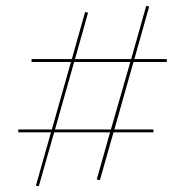

<svg xmlns="http://www.w3.org/2000/svg" viewBox="-20 -581 639 663"><path d="M556 -367H441L375 -134H510V-124H372L325 41L314 39L360 -124H167L114 62L104 60L156 -124H43V-134H159L225 -367H89V-377H228L274 -540L284 -537L239 -377H433L485 -561L495 -558L444 -377H556ZM363 -134 430 -367H236L170 -134Z"/></svg>

Font: EauTest Hairline
Style: Regular
Weight: 250
Designer: Christian Thalmann (Catharsis Fonts)
Version: Version 0.001;PS 000.001;hotconv 1.0.88;makeotf.lib2.5.64775